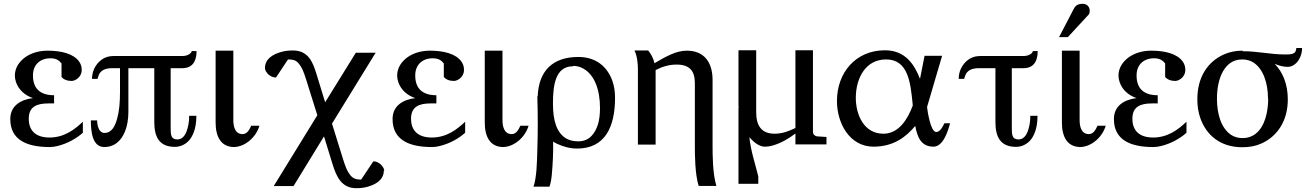

<svg xmlns="http://www.w3.org/2000/svg" viewBox="-20 -759 6856 1008"><path d="M131 -136C131 -198 172 -216 233 -216H264V-259C193 -259 153 -292 153 -363C153 -419 190 -453 245 -453C274 -453 291 -442 303 -426V-355C314 -342 332 -334 356 -334C363 -334 369 -336 375 -339C393 -348 409 -366 409 -392C409 -408 405 -422 396 -435C367 -477 302 -493 230 -493C180 -493 138 -478 109 -456C83 -436 58 -405 58 -362C58 -351 60 -340 64 -328C78 -287 111 -258 153 -244C90 -236 34 -205 34 -134C34 -24 121 13 241 13C255 13 269 11 284 7C335 -6 380 -31 415 -62V-120C374 -81 319 -37 240 -37C171 -37 131 -70 131 -136Z M876 -90V-180V-401H937C991 -401 1012 -438 1012 -491H987C983 -475 960 -465 939 -465H579C558 -465 540 -461 525 -453C491 -434 463 -395 463 -345H492C493 -350 495 -355 497 -361C506 -388 530 -401 568 -401H610V-275C610 -221 606 -175 595 -136C585 -101 569 -61 528 -61C501 -61 490 -96 490 -127H457C457 -64 466 13 528 13C548 13 566 8 582 -1C630 -30 654 -94 654 -172V-401H790V-180V-118C790 -39 817 12 898 12C913 12 927 9 941 2C989 -21 1011 -79 1011 -151H973C973 -130 971 -111 967 -95C960 -64 946 -27 911 -27C876 -27 876 -54 876 -90Z M1210 13C1272 10 1326 -43 1342 -99H1299C1289 -78 1278 -55 1253 -55C1212 -55 1205 -99 1205 -128V-493H1112V-116C1112 -41 1140 13 1210 13Z M1997 138C1997 131 1995 125 1991 119C1982 104 1963 88 1940 88L1876 184C1850 184 1834 178 1821 163C1801 139 1791 109 1779 70L1723 -110L1952 -482H1848L1687 -222L1641 -372C1622 -434 1598 -494 1518 -494C1497 -494 1477 -492 1459 -487C1417 -476 1371 -452 1371 -402C1371 -395 1373 -389 1377 -383C1386 -368 1405 -352 1429 -352L1492 -447C1518 -447 1533 -443 1546 -428C1566 -406 1576 -377 1588 -339L1646 -154L1417 218H1521L1681 -43L1726 103C1745 164 1771 229 1850 229C1871 229 1890 227 1908 222C1949 211 1995 187 1995 137Z M2138 -136C2138 -198 2179 -216 2240 -216H2271V-259C2200 -259 2160 -292 2160 -363C2160 -419 2197 -453 2252 -453C2281 -453 2298 -442 2310 -426V-355C2321 -342 2339 -334 2363 -334C2370 -334 2376 -336 2382 -339C2400 -348 2416 -366 2416 -392C2416 -408 2412 -422 2403 -435C2374 -477 2309 -493 2237 -493C2187 -493 2145 -478 2116 -456C2090 -436 2065 -405 2065 -362C2065 -351 2067 -340 2071 -328C2085 -287 2118 -258 2160 -244C2097 -236 2041 -205 2041 -134C2041 -24 2128 13 2248 13C2262 13 2276 11 2291 7C2342 -6 2387 -31 2422 -62V-120C2381 -81 2326 -37 2247 -37C2178 -37 2138 -70 2138 -136Z M2623 13C2685 10 2739 -43 2755 -99H2712C2702 -78 2691 -55 2666 -55C2625 -55 2618 -99 2618 -128V-493H2525V-116C2525 -41 2553 13 2623 13Z M2990 -413C3009 -413 3027 -408 3044 -398C3102 -365 3130 -286 3130 -192C3130 -157 3126 -128 3119 -105C3103 -57 3074 -17 3016 -17C2993 -17 2973 -21 2956 -30C2901 -60 2883 -129 2883 -215C2883 -310 2895 -411 2988 -411ZM2801 -253C2804 -151 2804 -66 2801 28C2799 94 2798 170 2781 221H2865C2871 203 2875 181 2877 158C2882 102 2885 46 2884 -16C2889 -12 2896 -8 2905 -4C2932 9 2970 21 3009 21C3157 21 3209 -93 3209 -246C3209 -280 3204 -310 3194 -337C3168 -408 3110 -460 3016 -460C2880 -460 2808 -385 2803 -254Z M3586 -493C3528 -493 3474 -461 3416 -427C3411 -452 3397 -477 3383 -494H3311C3326 -464 3329 -421 3329 -397V0H3422V-391C3452 -407 3489 -420 3532 -420C3599 -420 3628 -388 3628 -323V5C3628 49 3628 154 3648 217H3741C3721 153 3721 49 3721 5V-339C3721 -432 3677 -493 3586 -493Z M3914 -39C3929 -22 3943 -9 3957 -1C3971 7 3983 11 3994 11C4009 11 4024 9 4040 4C4084 -9 4124 -34 4156 -58V-1H4319V-40L4270 -43C4260 -44 4248 -53 4248 -65V-495H4156V-87C4126 -73 4091 -57 4047 -57C3977 -57 3950 -100 3950 -170V-495H3857V-202C3858 -199 3858 -196 3858 -193L3857 -194V206H3961V167C3945 101 3922 36 3914 -40Z M4772 -205C4745 -132 4698 -57 4618 -57C4514 -57 4473 -159 4473 -245C4473 -347 4523 -447 4632 -447C4748 -447 4760 -325 4771 -217ZM4810 -345C4780 -422 4732 -495 4626 -495C4471 -495 4374 -376 4374 -229C4374 -111 4441 11 4566 11C4671 11 4737 -40 4785 -98C4796 -41 4814 11 4881 11C4933 11 4958 -75 4968 -112H4938C4930 -95 4916 -66 4895 -66C4865 -66 4849 -179 4847 -197L4926 -466H4834Z M5292 -90V-180V-401H5353C5407 -401 5428 -438 5428 -491H5403C5399 -475 5376 -465 5355 -465H5129C5108 -465 5090 -461 5075 -453C5041 -434 5013 -395 5013 -345H5042C5043 -350 5045 -355 5047 -361C5056 -388 5080 -401 5118 -401H5206V-180V-118C5206 -39 5233 12 5314 12C5329 12 5343 9 5357 2C5405 -21 5427 -79 5427 -151H5389C5389 -130 5387 -111 5383 -95C5376 -64 5362 -27 5327 -27C5292 -27 5292 -54 5292 -90Z M5653 13C5715 10 5769 -43 5785 -99H5742C5732 -78 5721 -55 5696 -55C5655 -55 5648 -99 5648 -128V-493H5555V-116C5555 -41 5583 13 5653 13ZM5664 -739C5635 -739 5624 -726 5617 -712L5540 -564H5586L5696 -683C5700 -689 5701 -696 5701 -703C5701 -721 5689 -739 5664 -739Z M5925 -136C5925 -198 5966 -216 6027 -216H6058V-259C5987 -259 5947 -292 5947 -363C5947 -419 5984 -453 6039 -453C6068 -453 6085 -442 6097 -426V-355C6108 -342 6126 -334 6150 -334C6157 -334 6163 -336 6169 -339C6187 -348 6203 -366 6203 -392C6203 -408 6199 -422 6190 -435C6161 -477 6096 -493 6024 -493C5974 -493 5932 -478 5903 -456C5877 -436 5852 -405 5852 -362C5852 -351 5854 -340 5858 -328C5872 -287 5905 -258 5947 -244C5884 -236 5828 -205 5828 -134C5828 -24 5915 13 6035 13C6049 13 6063 11 6078 7C6129 -6 6174 -31 6209 -62V-120C6168 -81 6113 -37 6034 -37C5965 -37 5925 -70 5925 -136Z M6638 -241C6638 -214 6635 -188 6630 -163C6616 -98 6580 -34 6503 -34C6480 -34 6460 -40 6443 -51C6393 -85 6369 -156 6369 -241C6369 -297 6380 -349 6401 -385C6421 -419 6451 -447 6502 -447C6525 -447 6545 -441 6562 -430C6612 -396 6637 -324 6637 -240ZM6504 -493C6467 -493 6434 -486 6405 -473C6322 -436 6266 -356 6266 -238C6266 -202 6271 -169 6282 -138C6313 -51 6385 14 6502 14C6539 14 6572 8 6601 -5C6683 -41 6741 -121 6741 -237C6741 -318 6714 -381 6672 -424C6690 -416 6715 -408 6739 -408C6749 -408 6758 -410 6766 -414C6795 -428 6816 -466 6816 -507H6786C6785 -502 6784 -497 6783 -493C6778 -475 6755 -473 6730 -473C6647 -473 6587 -490 6504 -490Z"/></svg>

Font: Veleka
Style: Regular
Weight: 400
Designer: Stefan Peev, Context Ltd, 2016; SIL International, 1997-2014.
Foundry: Stefan Peev, Context Ltd, 2016
Version: Version 1.000